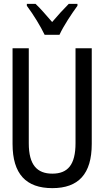

<svg xmlns="http://www.w3.org/2000/svg" viewBox="-20 -964 540 994"><path d="M211 -784H288C309 -830 351 -893 381 -934V-944H336C302 -909 284 -890 250 -850C220 -884 189 -921 164 -944H119V-934C154 -887 190 -828 211 -784ZM251 10C386 10 455 -63 455 -219V-714H371V-223C371 -111 331 -65 251 -65C172 -65 129 -110 129 -222V-714H45V-219C45 -63 115 10 251 10Z"/></svg>

Font: Noto Sans Mono ExtraCondensed
Style: Regular
Weight: 400
Width: 2
Designer: Monotype Design Team
Foundry: Monotype Imaging Inc.
Version: Version 2.014